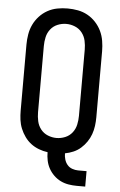

<svg xmlns="http://www.w3.org/2000/svg" viewBox="-60 -785 621 991"><g transform="rotate(5 250.0 -289.0)"><path d="M376 165Q355 165 333.5 161.5Q312 158 292.5 148.5Q273 139 257 123.5Q241 108 230.5 89Q220 70 215.5 48.5Q211 27 211 5Q188 2 165.5 -6.5Q143 -15 124.5 -29Q106 -43 92 -62.5Q78 -82 69 -104Q60 -126 57 -149.5Q54 -173 54 -196V-539Q54 -565 58.5 -592Q63 -619 74.5 -643Q86 -667 104.5 -687Q123 -707 146.5 -720Q170 -733 196.5 -738Q223 -743 250 -743Q277 -743 303.5 -738Q330 -733 353.5 -720Q377 -707 395.5 -687Q414 -667 425.5 -643Q437 -619 441.5 -592Q446 -565 446 -539V-196Q446 -174 443 -151.5Q440 -129 432.5 -108Q425 -87 412 -68Q399 -49 382 -34Q365 -19 344 -10Q323 -1 301 3Q301 19 305.5 34.5Q310 50 320 62Q330 74 345.5 79.5Q361 85 376 85H420V165ZM250 -72Q273 -72 295 -81Q317 -90 331.5 -108.5Q346 -127 351 -150Q356 -173 356 -196V-539Q356 -562 351 -585Q346 -608 331.5 -626.5Q317 -645 295 -654Q273 -663 250 -663Q227 -663 205 -654Q183 -645 168.5 -626.5Q154 -608 149 -585Q144 -562 144 -539V-196Q144 -173 149 -150Q154 -127 168.5 -108.5Q183 -90 205 -81Q227 -72 250 -72Z"/></g></svg>

Font: Iosevka Term Medium
Style: Regular
Weight: 500
Monospace: yes
Designer: Belleve Invis
Foundry: Belleve Invis
Version: Version 26.3.1